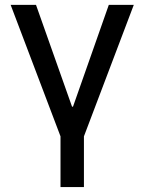

<svg xmlns="http://www.w3.org/2000/svg" viewBox="-20 -549 582 773"><path d="M223.6 204.1V0L22.9 -529.3H125L270 -119.6H273.9L418 -529.3H518.6L317.9 0V204.1Z"/></svg>

Font: Inter Cardless Tabular
Style: Regular
Weight: 400
Designer: Rasmus Andersson
Foundry: rsms
Version: Version 4.000;git-4fc901f